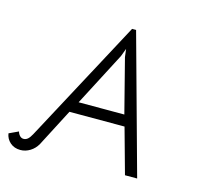

<svg xmlns="http://www.w3.org/2000/svg" viewBox="-120 -804 971 929"><g transform="rotate(15 365.5 -340.0)"><path d="M-17 -50 30 -72Q33 -60 41 -51.5Q49 -43 60 -43Q72 -43 81.5 -51.5Q91 -60 101 -79L430 -693H450L641 0H580L517 -227H241L144 -40Q130 -15 107 -1Q84 13 59 13Q28 13 7.5 -5Q-13 -23 -17 -50ZM501 -283 432 -552 427 -592 412 -552 272 -283Z"/></g></svg>

Font: Bellota
Style: Italic
Weight: 400
Italic angle: -7.5°
Designer: Kemie Guaida
Foundry: Kemie Guaida
Version: Version 4.001